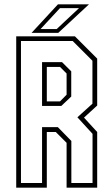

<svg xmlns="http://www.w3.org/2000/svg" viewBox="-20 -868 520 888"><path d="M55 0V-700H326.5L429.5 -597V-380L368.5 -324L429.5 -257.5V0H288V-207.5L238 -257.5H196.5V0ZM77 -21.5H174.5V-280H247.5L310 -216V-21.5H408V-249L338 -325.5L407.5 -388.5V-587L316 -678.5H77ZM174.5 -378V-580.5H267L309.5 -538V-421.5L263.5 -378ZM196.5 -399H257.5L288 -430V-528L257.5 -558.5H196.5ZM126 -716 248 -848H391.5L249.5 -716ZM167.5 -733.5H242L345.5 -830.5H257.5Z"/></svg>

Font: Tourney Condensed ExtraLight
Style: Regular
Weight: 200
Width: 3
Designer: Tyler Finck
Foundry: Etcetera Type Co
Version: Version 1.010; ttfautohint (v1.8.3)